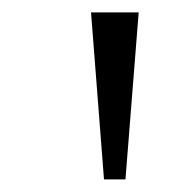

<svg xmlns="http://www.w3.org/2000/svg" viewBox="-20 -747 298 305"><path d="M145.2 -462H179.3L200.3 -727.3H124.6Z"/></svg>

Font: Karasuma Gothic
Style: Light
Weight: 300
Designer: Rasmus Andersson / Ryoko Nishizuka
Foundry: rsms
Version: Version 1.00